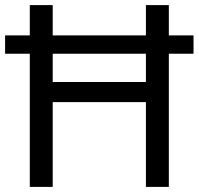

<svg xmlns="http://www.w3.org/2000/svg" viewBox="-20 -734 781 754"><path d="M97 0V-523H0V-595H97V-714H187V-595H553V-714H643V-595H740V-523H643V0H553V-333H187V0ZM187 -412H553V-523H187Z"/></svg>

Font: Noto Sans Linear A
Style: Regular
Weight: 400
Designer: Monotype Design Team
Foundry: Monotype Imaging Inc.
Version: Version 2.002; ttfautohint (v1.8.4.7-5d5b)